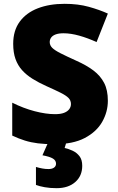

<svg xmlns="http://www.w3.org/2000/svg" viewBox="-20 -744 617 1004"><path d="M544 -217Q544 -159 514.5 -107Q485 -55 423.5 -22.5Q362 10 264 10Q215 10 178.5 5.5Q142 1 110 -9Q78 -19 44 -35V-207Q102 -178 161 -162.5Q220 -147 268 -147Q297 -147 315 -154Q333 -161 342 -173Q351 -185 351 -200Q351 -219 338 -232Q325 -245 297 -259Q269 -273 222 -294Q182 -312 150 -332Q118 -352 95.5 -377Q73 -402 61 -435.5Q49 -469 49 -515Q49 -584 83 -630.5Q117 -677 177.5 -700.5Q238 -724 318 -724Q388 -724 444 -708.5Q500 -693 544 -673L485 -524Q439 -545 394.5 -557.5Q350 -570 312 -570Q287 -570 271 -564Q255 -558 247.5 -547.5Q240 -537 240 -524Q240 -507 253 -494Q266 -481 296.5 -465.5Q327 -450 380 -426Q432 -403 468.5 -375.5Q505 -348 524.5 -310.5Q544 -273 544 -217ZM410 123Q410 176 373.5 208Q337 240 276 240Q242 240 214 235Q186 230 168 223V129Q185 134 201 137Q217 140 233 140Q252 140 262.5 132.5Q273 125 273 112Q273 95 256.5 85Q240 75 202 68L232 0H327L318 30Q338 34 359.5 44Q381 54 395.5 72.5Q410 91 410 123Z"/></svg>

Font: Noto Sans Hebrew Black
Style: Regular
Weight: 900
Designer: Monotype Design Team
Foundry: Monotype Imaging Inc.
Version: Version 2.003